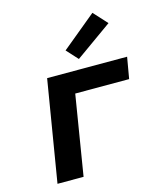

<svg xmlns="http://www.w3.org/2000/svg" viewBox="-115 -864 829 953"><g transform="rotate(-15 300.0 -387.5)"><path d="M62 0 148 -520H559L540 -410H263L196 0ZM325 -571 272 -629 449 -775 513 -705Z"/></g></svg>

Font: Iosevka SS04 XBd Ex Obl
Style: Regular
Weight: 800
Width: 7
Italic angle: -9°
Monospace: yes
Designer: Belleve Invis
Foundry: Belleve Invis
Version: Version 19.0.0; ttfautohint (v1.8.4)